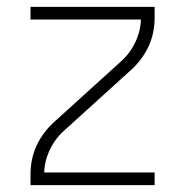

<svg xmlns="http://www.w3.org/2000/svg" viewBox="-20 -540 540 560"><path d="M69 0V-33Q69 -54 73.5 -75.5Q78 -97 87.5 -117Q97 -137 110.5 -154.5Q124 -172 140 -186L333 -361Q359 -384 374.5 -416.5Q390 -449 391 -483H69V-520H431V-488Q431 -466 426.5 -444.5Q422 -423 412.5 -403Q403 -383 389.5 -365.5Q376 -348 360 -334L167 -159Q141 -136 125.5 -103.5Q110 -71 109 -37H431V0Z"/></svg>

Font: Iosevka Curly Extralight
Style: Regular
Weight: 200
Monospace: yes
Designer: Belleve Invis
Foundry: Belleve Invis
Version: Version 22.1.2; ttfautohint (v1.8.4)